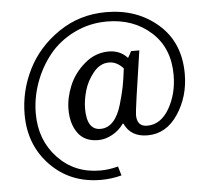

<svg xmlns="http://www.w3.org/2000/svg" viewBox="-53 -672 936 857"><g transform="rotate(-5 415.5 -244.0)"><path d="M446 75 458 116Q413 128 366 128Q229 128 140 36.5Q51 -55 51 -192Q51 -297 98.5 -392.5Q146 -488 240 -552Q334 -616 453 -616Q591 -616 685 -534Q779 -452 779 -311Q779 -210 726.5 -131Q674 -52 590 -52Q515 -52 487 -113Q486 -114 484 -114Q463 -84 431.5 -67Q400 -50 369 -50Q308 -50 278 -91.5Q248 -133 248 -197Q248 -249 270.5 -303.5Q293 -358 341 -399Q389 -440 449 -440Q500 -440 533 -404Q539 -413 549 -433H586Q546 -169 546 -147Q546 -95 592 -95Q653 -95 691 -160.5Q729 -226 729 -311Q729 -432 650 -503Q571 -574 453 -574Q374 -574 306 -540.5Q238 -507 194 -452.5Q150 -398 125.5 -330Q101 -262 101 -192Q101 -73 176 6.5Q251 86 366 86Q405 86 446 75ZM510 -359Q481 -391 446 -391Q406 -391 376 -354Q346 -317 334 -274Q322 -231 322 -195Q322 -99 383 -99Q416 -99 440 -125Q464 -151 478 -199.5Q492 -248 498 -279Q504 -310 510 -359Z"/></g></svg>

Font: Rosario
Style: Regular
Weight: 400
Designer: Hector Gatti
Foundry: Omnibus-Type
Version: Version 1.004